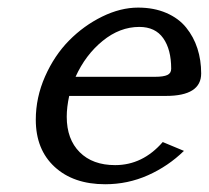

<svg xmlns="http://www.w3.org/2000/svg" viewBox="-20 -470 544 500"><path d="M503.9 -278.8Q503.9 -220.2 412.1 -220.2H160.2Q153.8 -190.9 153.8 -166Q153.8 -107.4 187.5 -73.7Q221.2 -40 279.8 -40Q351.6 -40 403.8 -100.1L459 -77.1Q418 -37.1 365.5 -13.7Q313 9.8 253.9 9.8Q171.4 9.8 122.3 -35.4Q73.2 -80.6 73.2 -158.2Q73.2 -216.3 97.4 -271Q121.6 -325.7 159.9 -364.5Q198.2 -403.3 246.1 -426.8Q293.9 -450.2 339.8 -450.2Q380.9 -450.2 413.1 -436.3Q445.3 -422.4 464.8 -398.2Q484.4 -374 494.1 -343.8Q503.9 -313.5 503.9 -278.8ZM176.8 -270H383.8Q405.8 -270 415.8 -274.7Q425.8 -279.3 425.8 -291Q425.8 -341.3 405 -370.6Q384.3 -399.9 342.8 -399.9Q292 -399.9 247.3 -363.5Q202.6 -327.1 176.8 -270Z"/></svg>

Font: Pfennig
Style: Italic
Weight: 500
Italic angle: -13°
Version: Version 20120410 ; ttfautohint (v0.8)